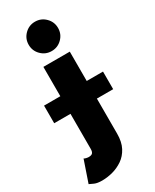

<svg xmlns="http://www.w3.org/2000/svg" viewBox="-248 -818 891 1107"><g transform="rotate(-30 198.0 -264.5)"><path d="M102.5 -660.2Q102.5 -700.7 131.1 -729.2Q159.7 -757.8 200.2 -757.8Q240.7 -757.8 269.3 -729.2Q297.9 -700.7 297.9 -660.2Q297.9 -619.6 269.3 -591.1Q240.7 -562.5 200.2 -562.5Q159.7 -562.5 131.1 -591.1Q102.5 -619.6 102.5 -660.2ZM48.8 65.4Q53.7 68.8 63 71Q72.3 73.2 79.1 73.2Q98.1 73.2 105.2 64.7Q112.3 56.2 112.3 38.1V-195.3H3.9V-312.5H112.3V-507.8H288.1V-312.5H396.5V-195.3H288.1V38.1Q288.1 92.8 268.6 129.9Q249 167 217.3 188.7Q185.5 210.4 149.2 220Q112.8 229.5 79.1 229.5Q46.9 229.5 28.3 221.2Q9.8 212.9 0 208Z"/></g></svg>

Font: Giphurs Black
Style: Regular
Weight: 900
Version: Version 0.920; ttfautohint (v1.8.4.7-5d5b)